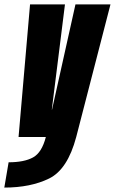

<svg xmlns="http://www.w3.org/2000/svg" viewBox="-80 -620 520 869"><path d="M4 0H265L420 -600H261.5L155.5 -124H154.5L214 -600H56ZM-60.5 229Q58.5 229 142.2 188Q226 147 265 0H127.5Q109.5 70.5 69.5 92.5Q29.5 114.5 -41 114.5Z"/></svg>

Font: Anybody UltraCondensed ExtraBold
Style: Italic
Weight: 800
Width: 1
Italic angle: -10°
Version: Version 1.113;gftools[0.9.25]